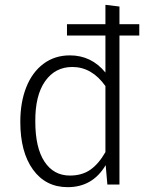

<svg xmlns="http://www.w3.org/2000/svg" viewBox="-20 -763 631 794"><path d="M556 -663V-616H474V0H424L417 -80Q363 11 260 11Q169 11 116.5 -61.5Q64 -134 64 -259Q64 -340 88.5 -402Q113 -464 159.5 -499Q206 -534 269 -534Q358 -534 416 -463V-616H257V-663H416V-743L474 -736V-663ZM416 -134V-407Q360 -486 279 -486Q208 -486 166.5 -427Q125 -368 126 -260Q126 -152 164 -94.5Q202 -37 269 -37Q319 -37 353.5 -61Q388 -85 416 -134Z"/></svg>

Font: Statis Sans Light
Style: Regular
Weight: 300
Designer: bBox Type GmbH
Foundry: bBox Type GmbH
Version: Version 1.000